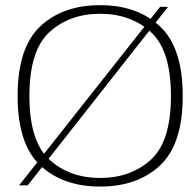

<svg xmlns="http://www.w3.org/2000/svg" viewBox="-20 -700 710 725"><path d="M52 0H84.5L614.5 -674H584.5ZM358 4.5Q499 4.5 584.5 -75.5Q670 -155.5 670 -337.5Q670 -519.5 584.5 -600Q499 -680.5 358 -680.5Q217 -680.5 131.8 -600.2Q46.5 -520 46.5 -337.5Q46.5 -155.5 132 -75.5Q217.5 4.5 358 4.5ZM358 -28Q243 -28 167 -96.8Q91 -165.5 91 -337.5Q91 -510 167 -579Q243 -648 358 -648Q473.5 -648 549.5 -579Q625.5 -510 625.5 -337.5Q625.5 -165.5 549.5 -96.8Q473.5 -28 358 -28Z"/></svg>

Font: Anybody SemiExpanded ExtraLight
Style: Regular
Weight: 250
Width: 6
Version: Version 1.113;gftools[0.9.25]